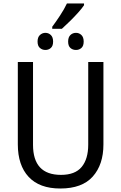

<svg xmlns="http://www.w3.org/2000/svg" viewBox="-20 -1069 694 1099"><path d="M279 -916Q300 -944 324 -980.5Q348 -1017 363 -1049H461V-1039Q449 -1021 427 -996.5Q405 -972 380 -947.5Q355 -923 334 -904H279ZM240 -783Q222 -783 208.5 -794.5Q195 -806 195 -831Q195 -856 208.5 -868.5Q222 -881 240 -881Q258 -881 271 -868.5Q284 -856 284 -831Q284 -806 271 -794.5Q258 -783 240 -783ZM415 -783Q396 -783 383 -794.5Q370 -806 370 -831Q370 -856 383 -868.5Q396 -881 415 -881Q433 -881 446 -868.5Q459 -856 459 -831Q459 -806 446 -794.5Q433 -783 415 -783ZM572 -242Q572 -127 511 -58.5Q450 10 325 10Q206 10 144 -56.5Q82 -123 82 -243V-714H169V-240Q169 -68 329 -68Q410 -68 447.5 -113.5Q485 -159 485 -241V-714H572Z"/></svg>

Font: Noto Sans SemiCondensed
Style: Regular
Weight: 400
Width: 4
Designer: Monotype Design Team
Foundry: Monotype Imaging Inc.
Version: Version 2.013; ttfautohint (v1.8.4.7-5d5b)